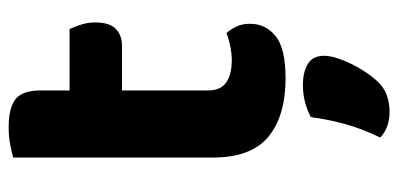

<svg xmlns="http://www.w3.org/2000/svg" viewBox="-252 -396 897 432"><g transform="rotate(-90 196.0 -179.5)"><path d="M209 -159Q209 -131 227 -118.5Q245 -106 277 -106Q292 -106 309 -109.5Q326 -113 338 -118Q347 -108 353 -95Q359 -82 359 -65Q359 -30 331.5 -7.5Q304 15 236 15Q152 15 105 -23.5Q58 -62 58 -149V-598Q69 -601 87 -604.5Q105 -608 126 -608Q170 -608 189.5 -592.5Q209 -577 209 -536V-471H347Q352 -461 357 -445.5Q362 -430 362 -413Q362 -381 347.5 -367Q333 -353 310 -353H209ZM232 219Q217 236 199 242.5Q181 249 161 249Q125 249 103 228Q123 187 133.5 148.5Q144 110 149 72Q163 64 182 59Q201 54 221 54Q250 54 268.5 65Q287 76 287 102Q287 114 282 130Q277 146 269 162.5Q261 179 251 194Q241 209 232 219Z"/></g></svg>

Font: Baloo Tammudu 2
Style: Bold
Weight: 700
Designer: Maithili Shingre, Omkar Shende and Ek Type
Foundry: Ek Type
Version: Version 1.640;hotconv 1.0.111;makeotfexe 2.5.65597; ttfautoh